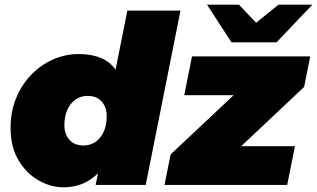

<svg xmlns="http://www.w3.org/2000/svg" viewBox="-20 -787 1349 817"><path d="M250 10Q196 10 144 -19.5Q92 -49 58.5 -105.5Q25 -162 25 -243Q25 -311 48 -368Q71 -425 111.5 -467.5Q152 -510 204.5 -533.5Q257 -557 316 -557Q371 -557 413.5 -538.5Q456 -520 480.5 -476.5Q505 -433 505 -359Q505 -289 489 -223Q473 -157 441 -104.5Q409 -52 361 -21Q313 10 250 10ZM335 -168Q365 -168 387 -183.5Q409 -199 421.5 -227Q434 -255 434 -293Q434 -331 412.5 -355Q391 -379 353 -379Q324 -379 301.5 -363.5Q279 -348 266.5 -320Q254 -292 254 -254Q254 -216 275.5 -192Q297 -168 335 -168ZM387 0 402 -74 439 -274 468 -472 522 -742H748L600 0ZM680 0 706 -130 1051 -454 1084 -382H764L797 -547H1300L1274 -417L930 -93L896 -165H1235L1202 0ZM965 -607 861 -767H997L1120 -637H1004L1165 -767H1309L1157 -607Z"/></svg>

Font: Montserrat Thin Black
Style: Italic
Weight: 900
Italic angle: -11.3°
Version: Version 9.000